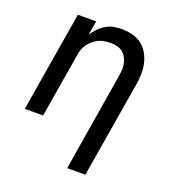

<svg xmlns="http://www.w3.org/2000/svg" viewBox="-135 -644 869 955"><g transform="rotate(20 300.0 -166.5)"><path d="M328 205 413 -313Q416 -330 417 -347.5Q418 -365 414.5 -381Q411 -397 403 -411.5Q395 -426 382.5 -436Q370 -446 353.5 -450Q337 -454 319 -454Q303 -454 287 -451.5Q271 -449 256 -442Q241 -435 227.5 -424Q214 -413 204.5 -399Q195 -385 189.5 -369.5Q184 -354 182 -338L126 0H29L117 -530H214L201 -455Q213 -474 229 -490.5Q245 -507 264.5 -518.5Q284 -530 306 -534Q328 -538 349 -538Q378 -538 405.5 -530.5Q433 -523 454.5 -506.5Q476 -490 489.5 -465.5Q503 -441 509 -414Q515 -387 514 -357.5Q513 -328 508 -299L424 205Z"/></g></svg>

Font: Iosevka Curly MdExObl
Style: Regular
Weight: 500
Width: 7
Italic angle: -9°
Monospace: yes
Designer: Belleve Invis
Foundry: Belleve Invis
Version: Version 11.1.0; ttfautohint (v1.8.3)